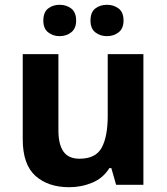

<svg xmlns="http://www.w3.org/2000/svg" viewBox="-20 -772 697 802"><path d="M579 -546V0H465L445 -70H437Q411 -28 365.5 -9Q320 10 269 10Q181 10 128 -37.5Q75 -85 75 -190V-546H224V-227Q224 -169 245 -139Q266 -109 312 -109Q380 -109 405 -155.5Q430 -202 430 -289V-546ZM161 -686Q161 -721 181 -736.5Q201 -752 229 -752Q257 -752 277.5 -736.5Q298 -721 298 -686Q298 -653 277.5 -637Q257 -621 229 -621Q201 -621 181 -637Q161 -653 161 -686ZM358 -686Q358 -721 378 -736.5Q398 -752 427 -752Q455 -752 475.5 -736.5Q496 -721 496 -686Q496 -653 475.5 -637Q455 -621 427 -621Q398 -621 378 -637Q358 -653 358 -686Z"/></svg>

Font: Noto Sans Sinhala UI
Style: Bold
Weight: 700
Designer: Jelle Bosma - Monotype Design Team
Foundry: Monotype Imaging Inc.
Version: Version 2.006; ttfautohint (v1.8.4.7-5d5b)